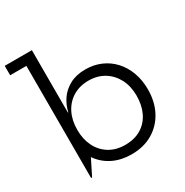

<svg xmlns="http://www.w3.org/2000/svg" viewBox="-181 -938 1058 1096"><g transform="rotate(-30 348.0 -389.5)"><path d="M106.5 11V-728H-0.5V-790H178.5V-346L175.5 -283.5V-217L178.5 -120L113 11ZM376 10Q309 10 256.2 -15.2Q203.5 -40.5 169.2 -87.2Q135 -134 123.5 -198.5L175.5 -266Q175.5 -204.5 199 -157Q222.5 -109.5 266.5 -82.2Q310.5 -55 371 -55Q432.5 -55 476.2 -81.5Q520 -108 543.2 -155.8Q566.5 -203.5 566.5 -267Q566.5 -329 541.8 -376.5Q517 -424 473 -451Q429 -478 371 -478Q311.5 -478 267.5 -451Q223.5 -424 199.5 -376.5Q175.5 -329 175.5 -266L164 -378.5H181Q190.5 -422.5 216.2 -459.8Q242 -497 284.8 -519.8Q327.5 -542.5 387 -542.5Q442.5 -542.5 489 -522.2Q535.5 -502 569.5 -464.8Q603.5 -427.5 622 -376.8Q640.5 -326 640.5 -265.5Q640.5 -185 607.8 -122.8Q575 -60.5 515.5 -25.2Q456 10 376 10Z"/></g></svg>

Font: Hepta Slab ExtraLight
Style: Regular
Weight: 400
Version: Version 1.102